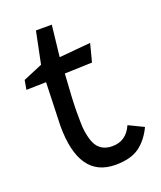

<svg xmlns="http://www.w3.org/2000/svg" viewBox="-119 -689 650 774"><g transform="rotate(-20 206.0 -302.5)"><path d="M315 -490 295 -413 177 -409Q169 -294 169 -248Q169 -202 170 -183Q171 -164 176.5 -140.5Q182 -117 191 -102Q212 -68 258 -68Q317 -68 343 -127L407 -96Q384 -47 347 -20Q310 7 244 7Q88 7 88 -217L94 -402L9 -400L16 -440L99 -475L127 -612H195L180 -478Z"/></g></svg>

Font: Fresca
Style: Regular
Weight: 400
Designer: Iván Moreno
Foundry: Fontstage
Version: Version 1.001